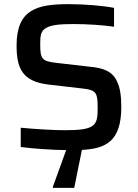

<svg xmlns="http://www.w3.org/2000/svg" viewBox="-20 -716 665 926"><path d="M565 -200C565 -253 559 -292 546 -320C523 -374 476 -388 415 -394L250 -413C182 -421 174 -432 174 -502C174 -540 175 -566 202 -581C225 -595 264 -600 334 -600C398 -600 480 -595 530 -587V-678C481 -688 390 -696 312 -696C162 -696 60 -673 60 -497C60 -388 86 -323 215 -308L379 -289C445 -282 451 -268 451 -194C451 -154 449 -124 425 -108C402 -93 364 -88 294 -88C242 -88 152 -93 80 -100V-7C142 1 227 7 299 8L235 185V190H338L375 7C488 1 565 -32 565 -200Z"/></svg>

Font: Saira UNSAM Medium
Style: Regular
Weight: 500
Designer: Hector Gatti with collaboration of the Omnibus-Type team
Foundry: Omnibus-Type
Version: Version 0.072;PS 000.072;hotconv 1.0.88;makeotf.lib2.5.64775